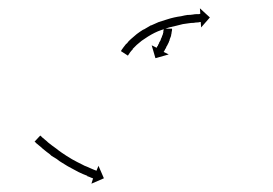

<svg xmlns="http://www.w3.org/2000/svg" viewBox="-20 -626 657 462"><path d="M394 -555Q394 -555 394 -555Q394 -555 394 -555Q394 -555 394 -555Q394 -555 394 -555Q394 -552 393 -549Q393 -549 393 -549Q393 -549 393 -549Q393 -549 393 -549Q393 -549 393 -549Q393 -546 392 -543Q392 -543 392 -543Q392 -543 392 -543Q392 -543 392 -543Q392 -543 392 -543Q392 -541 391 -538Q391 -538 391 -538Q391 -538 391 -538Q391 -538 391 -538Q391 -538 391 -538Q390 -535 389 -533Q389 -533 389 -533Q389 -533 389 -533Q389 -533 389 -533Q389 -533 389 -533Q388 -531 388 -528Q388 -528 388 -528Q388 -528 387 -528Q387 -528 387 -528Q387 -528 387 -528Q387 -526 386 -524Q386 -524 386 -524Q386 -524 386 -524Q386 -524 386 -524Q386 -524 386 -524Q385 -522 384 -520Q384 -520 384 -520Q384 -520 384 -520Q384 -520 384 -520Q384 -520 384 -520Q383 -518 382 -516Q382 -516 382 -516Q382 -516 382 -516Q382 -516 382 -516Q382 -516 382 -516Q381 -514 380 -513Q380 -511 379 -510Q378 -508 377 -507Q377 -506 376 -505Q376 -504 375 -503Q375 -502 374 -502Q374 -502 374 -501L386 -495L354 -486L345 -517L357 -511Q357 -511 357 -511Q357 -512 358 -513Q358 -513 358 -514Q359 -515 360 -516Q360 -518 361 -519Q362 -520 363 -522H362Q363 -523 364 -525Q364 -525 364 -525Q364 -525 364 -525Q364 -525 364 -525Q364 -525 364 -525Q365 -527 366 -529Q366 -529 366 -528.5Q366 -528 366 -528Q366 -528 366 -528Q366 -528 366 -528Q367 -530 367 -532Q367 -532 367 -532Q367 -532 367 -532Q367 -532 367 -532Q367 -532 367 -532Q368 -534 369 -536Q369 -536 369 -536Q369 -536 369 -536Q369 -536 369 -536Q369 -536 369 -536Q370 -538 370 -540Q370 -540 370 -540Q370 -540 370 -540Q370 -540 370 -539.5Q370 -539 370 -539Q371 -542 372 -544Q372 -544 372 -543.5Q372 -543 372 -543Q372 -543 372 -543Q372 -543 372 -543Q372 -546 373 -548Q373 -548 373 -548Q373 -548 373 -547Q373 -547 373 -547Q373 -547 373 -547Q373 -550 373 -552Q373 -552 373 -552Q373 -552 373 -552Q373 -551 373 -551Q373 -551 373 -551Q374 -554 374 -555Q374 -555 374 -555Q374 -555 374 -555Q374 -555 374 -555Q374 -555 374 -555Q374 -556 374 -557H394Q394 -556 394 -555ZM272 -505Q272 -505 272 -505Q272 -505 272 -505Q272 -505 272 -505Q272 -505 272 -505Q274 -508 277 -512Q277 -512 277 -512Q277 -512 277 -512Q277 -512 277 -512Q277 -512 277 -512Q280 -516 284 -521Q284 -521 284 -521Q284 -521 284 -521Q284 -521 284.5 -521Q285 -521 285 -521Q289 -527 295 -532Q295 -532 295 -532Q295 -532 295 -532Q295 -532 295 -532Q295 -532 295 -532Q302 -538 309 -544Q309 -544 309 -544Q309 -544 309 -544Q309 -544 309 -544Q309 -544 309 -544Q317 -550 325 -555Q325 -555 325 -555Q325 -555 325 -555Q325 -555 325.5 -555Q326 -555 326 -555Q334 -560 343 -565Q343 -565 343 -565Q343 -565 343 -565Q343 -565 343.5 -565Q344 -565 344 -565Q353 -569 362 -573Q362 -573 362 -573Q362 -573 362 -573Q362 -573 362 -573Q362 -573 362 -573Q372 -576 381 -579Q381 -579 381 -579Q381 -579 381 -579Q381 -579 381 -579Q381 -579 381 -579Q390 -582 399 -584Q399 -584 399 -584Q399 -584 399 -584Q399 -584 399 -584Q399 -584 399 -584Q408 -586 416 -587Q416 -587 416 -587Q416 -587 416 -587Q416 -587 416 -587Q416 -587 416 -587Q424 -589 431 -590Q431 -590 431 -590Q431 -590 431 -590Q431 -590 431 -590Q431 -590 431 -590Q438 -590 444 -591Q444 -591 444 -591Q444 -591 444 -591Q444 -591 444 -591Q444 -591 444 -591Q449 -592 453 -592Q453 -592 453 -592Q453 -592 453 -592Q453 -592 453 -592Q453 -592 453 -592Q457 -592 459 -592Q461 -593 462 -593L461 -606L485 -584L464 -560L463 -573Q462 -573 461 -573Q458 -572 455 -572Q455 -572 455 -572Q455 -572 455 -572Q455 -572 455 -572Q455 -572 455 -572Q451 -572 446 -571Q446 -571 446 -571Q446 -571 446 -571Q446 -571 446 -571Q446 -571 446 -571Q440 -571 434 -570Q434 -570 434 -570Q434 -570 434 -570Q434 -570 434 -570Q434 -570 434 -570Q427 -569 420 -568Q420 -568 420 -568Q420 -568 420 -568Q420 -568 420 -568Q420 -568 420 -568Q412 -566 404 -564Q404 -564 404 -564Q404 -564 404 -564Q404 -564 404 -564Q404 -564 404 -564Q395 -562 387 -560Q387 -560 387 -560Q387 -560 387 -560Q387 -560 387 -560Q387 -560 387 -560Q378 -557 369 -554Q369 -554 369 -554Q369 -554 369 -554Q369 -554 369 -554Q369 -554 369 -554Q360 -551 352 -547Q352 -547 352 -547Q352 -547 352 -547Q352 -547 352 -547Q352 -547 352 -547Q344 -543 336 -538Q336 -538 336 -538Q336 -538 336 -538Q336 -538 336 -538Q336 -538 336 -538Q328 -533 321 -528Q321 -528 321 -528Q321 -528 321 -528Q321 -528 321 -528Q321 -528 321 -528Q315 -523 309 -518Q309 -518 309 -518Q309 -518 309 -518Q309 -518 309 -518Q309 -518 309 -518Q304 -513 299 -508Q299 -508 299 -508Q299 -508 300 -508Q300 -508 300 -508Q300 -508 300 -508Q296 -504 293 -500Q293 -500 293 -500Q293 -500 293 -500Q293 -500 293 -500Q293 -500 293 -500Q291 -497 289 -494Q289 -494 289 -494Q289 -494 289 -494Q289 -494 289 -494Q289 -494 289 -494Q288 -493 288 -492L271 -503Q272 -504 272 -505ZM78 -299Q80 -297 82 -295Q85 -293 88 -290Q88 -290 88 -290Q88 -290 88 -290Q88 -290 88 -290Q88 -290 88 -290Q92 -287 96 -283Q96 -283 96 -283Q96 -283 96 -283Q96 -283 96 -283Q96 -283 96 -283Q100 -280 105 -276Q105 -276 105 -276Q105 -276 105 -276Q105 -276 105 -276Q105 -276 105 -276Q111 -272 116 -268Q116 -268 116 -268Q116 -268 116 -268Q116 -268 116 -268Q116 -268 116 -268Q122 -263 128 -259Q128 -259 128 -259Q128 -259 128 -259Q128 -259 128 -259Q128 -259 128 -259Q134 -255 140 -251Q140 -251 140 -251Q140 -251 140 -251Q140 -251 140 -251Q140 -251 140 -251Q147 -247 153 -243Q153 -243 153 -243Q153 -243 153 -243Q153 -243 153 -243Q153 -243 153 -243Q159 -240 166 -236Q166 -236 166 -236Q166 -236 166 -236Q166 -236 166 -236Q166 -236 166 -236Q172 -233 178 -230Q178 -230 178 -230Q178 -230 178 -230Q178 -230 178 -230Q178 -230 178 -230Q183 -227 189 -225Q189 -225 189 -225Q189 -225 189 -225Q189 -225 189 -225Q189 -225 189 -225Q194 -223 198 -221Q198 -221 198 -221Q198 -221 198 -221Q198 -221 198 -221Q198 -221 198 -221Q202 -219 205 -218Q205 -218 205 -218Q205 -218 205 -218Q205 -218 205 -218Q205 -218 205 -218Q208 -217 210 -216Q211 -216 212 -215L217 -227L230 -197L200 -184L204 -197Q204 -197 203 -197Q201 -198 198 -199Q198 -199 198 -199Q198 -199 198 -199Q198 -199 198 -199Q198 -199 198 -199Q194 -201 190 -202Q190 -202 190 -202Q190 -202 190 -202Q190 -202 190 -202.5Q190 -203 190 -203Q185 -205 180 -207Q180 -207 180 -207Q180 -207 180 -207Q180 -207 180 -207Q180 -207 180 -207Q175 -209 169 -212Q169 -212 169 -212Q169 -212 169 -212Q169 -212 169 -212Q169 -212 169 -212Q163 -215 156 -219Q156 -219 156 -219Q156 -219 156 -219Q156 -219 156 -219Q156 -219 156 -219Q150 -222 143 -226Q143 -226 143 -226Q143 -226 143 -226Q143 -226 143 -226Q143 -226 143 -226Q136 -230 130 -234Q130 -234 130 -234Q130 -234 130 -234Q130 -234 130 -234Q130 -234 130 -234Q123 -238 117 -243Q117 -243 117 -243Q117 -243 117 -243Q117 -243 117 -243Q117 -243 117 -243Q110 -247 104 -251Q104 -251 104 -251Q104 -251 104 -251Q104 -251 104 -251Q104 -251 104 -251Q99 -256 93 -260Q93 -260 93 -260Q93 -260 93 -260Q93 -260 93 -260Q93 -260 93 -260Q88 -264 83 -268Q83 -268 83 -268Q83 -268 83 -268Q83 -268 83 -268Q83 -268 83 -268Q79 -272 75 -275Q75 -275 75 -275Q75 -275 75 -275Q75 -275 75 -275Q75 -275 75 -275Q71 -278 69 -280Q66 -282 65 -284Q64 -285 63 -285L77 -300Q77 -299 78 -299Z"/></svg>

Font: FRB American Cursive Just Arrows Black
Style: Bold Italic
Weight: 900
Italic angle: -25°
Version: Version 2.0;Modular Font Editor K font №1